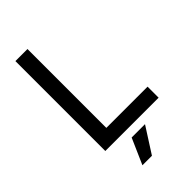

<svg xmlns="http://www.w3.org/2000/svg" viewBox="-271 -779 1057 1057"><g transform="rotate(-45 257.5 -250.0)"><path d="M80 -700H174V-86H495V0H80ZM235 50H339L243 200H169Z"/></g></svg>

Font: Retni Sans Medium
Style: Regular
Weight: 500
Designer: Vitaly Kuzmin
Foundry: ParaType Ltd.
Version: Version 1.00;March 2, 2019;FontCreator 11.5.0.2425 64-bit; t